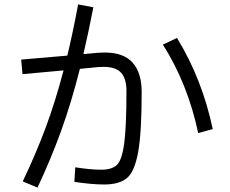

<svg xmlns="http://www.w3.org/2000/svg" viewBox="-20 -830 1040 870"><path d="M426 -591Q436 -592 455 -592Q540 -592 581 -546Q622 -500 622 -413Q622 -230 606 -141Q590 -52 555 -23Q520 6 452 6Q396 6 317 -6L321 -72Q389 -61 439 -61Q486 -61 509 -82Q532 -103 542.5 -178Q553 -253 553 -418Q553 -473 529 -500Q505 -527 449 -527Q433 -527 424 -526L342 -518Q303 -364 257 -237Q211 -110 150 20L83 -8Q142 -131 186.5 -250.5Q231 -370 268 -511L82 -494L76 -560L285 -578Q309 -676 334 -810L403 -797Q382 -688 358 -585ZM782 -658Q896 -472 944 -245L878 -227Q831 -450 718 -628Z"/></svg>

Font: IBM Plex Sans JP
Style: Regular
Weight: 400
Designer: Mike Abbink; Paul van der Laan; Pieter van Rosmalen; Wujin Sim; Yejin Wi; Jinhee Kim; Boomi Park; Yona Kim; Kichan Ma
Foundry: Sandoll Inc.
Version: Version 1.001